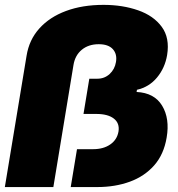

<svg xmlns="http://www.w3.org/2000/svg" viewBox="-23 -757 722 777"><path d="M-3.4 0 84.5 -531.2Q94.7 -595.7 136.2 -641.8Q177.7 -688 244.1 -712.6Q310.5 -737.3 396 -737.3Q473.1 -737.3 535.9 -715.3Q598.6 -693.4 631.6 -648.4Q664.6 -603.5 653.3 -534.2Q644.5 -481.9 612.5 -443.4Q580.6 -404.8 531.2 -393.6L529.8 -384.8Q601.6 -381.3 633.1 -329.3Q664.6 -277.3 651.4 -200.2Q640.1 -132.3 601.1 -87.9Q562 -43.5 502.4 -21.7Q442.9 0 370.6 0H263.2L288.6 -153.3H354Q395.5 -153.3 423.1 -172.4Q450.7 -191.4 456.5 -224.6Q461.9 -258.3 437.7 -277.1Q413.6 -295.9 366.7 -295.9H314.9L338.4 -438.5H371.6Q399.9 -438.5 420.7 -457.5Q441.4 -476.6 446.3 -505.9Q451.7 -538.1 433.6 -558.1Q415.5 -578.1 376.5 -578.1Q335.4 -578.1 308.1 -555.7Q280.8 -533.2 274.4 -494.1L192.9 0Z"/></svg>

Font: Inter Display Black
Style: Italic
Weight: 900
Italic angle: -9.39999°
Designer: Rasmus Andersson
Foundry: rsms
Version: Version 4.000;git-a52131595